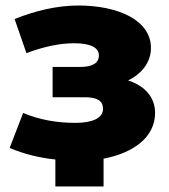

<svg xmlns="http://www.w3.org/2000/svg" viewBox="-20 -573 612 697"><path d="M356 3C466 -18 543 -76 543 -163C543 -219 507 -261 445 -281C496 -306 528 -348 528 -399C528 -498 412 -553 264 -553C185 -553 106 -533 33 -504L76 -380C137 -403 195 -416 249 -416C311 -416 339 -399 339 -372C339 -344 316 -330 271 -330H171V-220H288C333 -220 354 -207 354 -178C354 -144 315 -127 254 -127C187 -127 123 -138 64 -163L15 -36C66 -14 123 0 181 6V104H356Z"/></svg>

Font: Montserrat-Alt1 ExtBd
Style: Regular
Weight: 800
Designer: Differentunic
Foundry: Differentunic
Version: Version 7.222